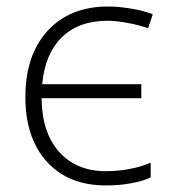

<svg xmlns="http://www.w3.org/2000/svg" viewBox="-20 -561 525 591"><path d="M306.2 9.8Q190.4 9.8 124.3 -63.2Q58.1 -136.2 58.1 -262.2Q58.1 -391.6 126.7 -466.3Q195.3 -541 313 -541Q343.3 -541 382.6 -534.7Q421.9 -528.3 450.2 -517.1L436 -474.1Q407.2 -484.4 371.3 -490.7Q335.4 -497.1 312 -497.1Q221.7 -497.1 169.9 -445.8Q118.2 -394.5 109.9 -301.8H415V-258.8H107.9Q108.9 -152.8 162.1 -93.5Q215.3 -34.2 305.2 -34.2Q381.8 -34.2 443.8 -60.1V-15.1Q421.4 -3.9 384.8 2.9Q348.1 9.8 306.2 9.8Z"/></svg>

Font: JBL Sans
Style: Light
Weight: 300
Version: Version 1.10